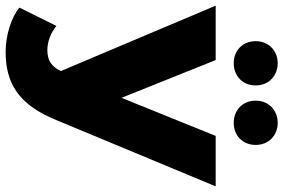

<svg xmlns="http://www.w3.org/2000/svg" viewBox="-183 -620 1005 681"><g transform="rotate(90 319.5 -279.5)"><path d="M192 -542H-1L231 7C215 40 194 55 156 55C126 55 94 42 71 23L6 154C42 184 106 203 163 203C269 203 349 162 405 23L640 -542H461L326 -208ZM415 -606C459 -606 493 -637 493 -684C493 -730 459 -762 415 -762C370 -762 336 -730 336 -684C336 -637 370 -606 415 -606ZM203 -606C248 -606 282 -637 282 -684C282 -730 248 -762 203 -762C159 -762 125 -730 125 -684C125 -637 159 -606 203 -606Z"/></g></svg>

Font: Montserrat-Alt1 ExtBd
Style: Regular
Weight: 800
Designer: Differentunic
Foundry: Differentunic
Version: Version 7.222